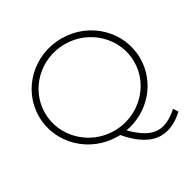

<svg xmlns="http://www.w3.org/2000/svg" viewBox="-179 -879 1190 1190"><g transform="rotate(-30 415.5 -284.5)"><path d="M789 24C740 68 692 92 646 92C592 92 536 59 473 -5C642 -34 770 -177 770 -350C770 -544 608 -700 408 -700C208 -700 46 -544 46 -350C46 -156 208 1 408 1H425C498 87 571 131 643 131C699 131 756 106 810 55ZM89 -350C89 -521 233 -659 408 -659C583 -659 727 -521 727 -350C727 -179 583 -40 408 -40C233 -40 89 -179 89 -350Z"/></g></svg>

Font: Montserrat ExtraLight
Style: Regular
Weight: 250
Designer: Julieta Ulanovsky
Foundry: Julieta Ulanovsky
Version: Version 4.000